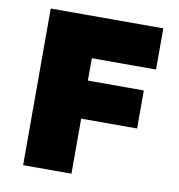

<svg xmlns="http://www.w3.org/2000/svg" viewBox="-79 -773 788 845"><g transform="rotate(10 315.0 -350.0)"><path d="M80 0V-700H583V-516H296V-416H546V-246H296V0Z"/></g></svg>

Font: Lexend Black
Style: Regular
Weight: 900
Designer: Bonnie Shaver-Troup, Thomas Jockin
Foundry: Lexend
Version: Version 1.007; ttfautohint (v1.8.3)